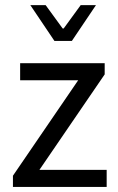

<svg xmlns="http://www.w3.org/2000/svg" viewBox="-20 -734 465 754"><path d="M59.1 -418.9V-485.8H391.1V-441.9L134.8 -66.9H398.9V0H30.8V-43.9L287.1 -418.9ZM99.1 -713.9H159.2L226.1 -622.1H230L296.9 -713.9H356.9L262.2 -573.2H193.8Z"/></svg>

Font: SourceSansPro-Regular
Style: Regular
Weight: 400
Designer: Paul D. Hunt
Foundry: Adobe Systems Incorporated
Version: Version 1.050;PS Version 1.000;hotconv 1.0.70;makeotf.lib2.5